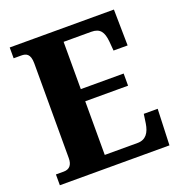

<svg xmlns="http://www.w3.org/2000/svg" viewBox="-129 -825 881 935"><g transform="rotate(-20 311.5 -357.0)"><path d="M23 0H591L598 -187H526L519 -139C512 -95 493 -64 449 -64H279V-342H501V-405H279V-650H422C468 -650 484 -626 489 -575L493 -527H566L563 -714H23V-658H62C87 -658 109 -651 109 -600V-109C109 -74 93 -56 64 -56H23Z"/></g></svg>

Font: Noto Serif Lao SemiCondensed ExtraBold
Style: Regular
Weight: 800
Width: 4
Designer: Monotype Design Team
Foundry: Monotype Imaging Inc.
Version: Version 2.003